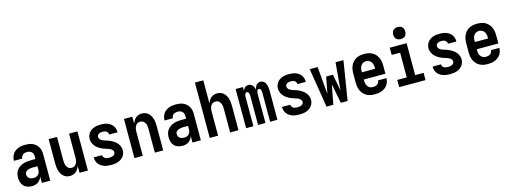

<svg xmlns="http://www.w3.org/2000/svg" viewBox="-12 -1603 6524 2463"><g transform="rotate(-15 3250.0 -371.0)"><path d="M198 8Q168 8 138.5 -1.5Q109 -11 88.5 -33Q68 -55 59.5 -84.5Q51 -114 51 -144Q51 -171 57.5 -196.5Q64 -222 80 -243Q96 -264 118 -279Q140 -294 165 -302.5Q190 -311 216.5 -314Q243 -317 269 -317H330V-351Q330 -368 325 -383.5Q320 -399 308.5 -410.5Q297 -422 281 -427Q265 -432 249 -432Q234 -432 220 -429Q206 -426 194 -417.5Q182 -409 175 -395.5Q168 -382 168 -368V-366H57V-371Q57 -394 64 -416.5Q71 -439 84 -458.5Q97 -478 116.5 -491.5Q136 -505 157.5 -513.5Q179 -522 202.5 -525Q226 -528 249 -528Q274 -528 298.5 -524.5Q323 -521 345.5 -511Q368 -501 387 -484.5Q406 -468 418.5 -446.5Q431 -425 436 -400.5Q441 -376 441 -351V0H330V-82Q322 -62 309 -44.5Q296 -27 278.5 -15Q261 -3 240 2.5Q219 8 198 8ZM246 -88Q263 -88 280 -94Q297 -100 309 -113.5Q321 -127 325.5 -144.5Q330 -162 330 -180V-221H269Q257 -221 245.5 -220Q234 -219 222.5 -216Q211 -213 200 -208.5Q189 -204 180 -196.5Q171 -189 166.5 -178Q162 -167 162 -155Q162 -140 169 -126Q176 -112 188.5 -103Q201 -94 216 -91Q231 -88 246 -88Z M702 8Q678 8 655.5 0Q633 -8 615.5 -24.5Q598 -41 587 -62Q576 -83 569.5 -106Q563 -129 561 -152.5Q559 -176 559 -200V-520H670V-200Q670 -187 671.5 -174Q673 -161 676.5 -148.5Q680 -136 686.5 -125Q693 -114 702.5 -105Q712 -96 724.5 -92Q737 -88 750 -88Q763 -88 775.5 -92Q788 -96 797.5 -105Q807 -114 813.5 -125Q820 -136 823.5 -148.5Q827 -161 828.5 -174Q830 -187 830 -200V-520H941V0H830V-90Q822 -70 810.5 -51Q799 -32 782.5 -18.5Q766 -5 745 1.5Q724 8 702 8Z M1249 8Q1226 8 1203.5 5.5Q1181 3 1160 -4Q1139 -11 1119.5 -23.5Q1100 -36 1086 -53.5Q1072 -71 1064.5 -93Q1057 -115 1057 -137V-144H1168V-142Q1168 -128 1176 -116.5Q1184 -105 1196 -98.5Q1208 -92 1221.5 -90Q1235 -88 1249 -88Q1262 -88 1275.5 -90Q1289 -92 1301 -97.5Q1313 -103 1321.5 -114Q1330 -125 1330 -138Q1330 -154 1319.5 -167.5Q1309 -181 1295 -188.5Q1281 -196 1265.5 -201Q1250 -206 1234.5 -211Q1219 -216 1204 -221.5Q1189 -227 1174.5 -234.5Q1160 -242 1146.5 -251Q1133 -260 1121 -270.5Q1109 -281 1099 -294Q1089 -307 1082 -321.5Q1075 -336 1071 -351.5Q1067 -367 1067 -383Q1067 -405 1074 -426.5Q1081 -448 1094 -465.5Q1107 -483 1125.5 -495.5Q1144 -508 1164.5 -515.5Q1185 -523 1207 -525.5Q1229 -528 1251 -528Q1273 -528 1295 -525.5Q1317 -523 1337.5 -515.5Q1358 -508 1376.5 -495.5Q1395 -483 1408.5 -465Q1422 -447 1428.5 -426Q1435 -405 1435 -383V-376H1324V-378Q1324 -391 1317 -402.5Q1310 -414 1299.5 -420.5Q1289 -427 1276.5 -429.5Q1264 -432 1251 -432Q1239 -432 1226.5 -430Q1214 -428 1203 -422Q1192 -416 1185 -405.5Q1178 -395 1178 -382Q1178 -366 1188.5 -353Q1199 -340 1213 -332Q1227 -324 1242.5 -319Q1258 -314 1273.5 -309.5Q1289 -305 1304 -299Q1319 -293 1333.5 -285.5Q1348 -278 1361.5 -269Q1375 -260 1387 -249.5Q1399 -239 1409 -226.5Q1419 -214 1426 -199.5Q1433 -185 1437 -169Q1441 -153 1441 -137Q1441 -115 1433.5 -93Q1426 -71 1412 -53.5Q1398 -36 1378.5 -23.5Q1359 -11 1338 -4Q1317 3 1294.5 5.5Q1272 8 1249 8Z M1559 0V-520H1670V-430Q1678 -450 1689.5 -469Q1701 -488 1717.5 -501.5Q1734 -515 1755 -521.5Q1776 -528 1798 -528Q1822 -528 1844.5 -520Q1867 -512 1884.5 -495.5Q1902 -479 1913 -458Q1924 -437 1930.5 -414Q1937 -391 1939 -367.5Q1941 -344 1941 -320V0H1830V-320Q1830 -333 1828.5 -346Q1827 -359 1823.5 -371.5Q1820 -384 1813.5 -395Q1807 -406 1797.5 -415Q1788 -424 1775.5 -428Q1763 -432 1750 -432Q1737 -432 1724.5 -428Q1712 -424 1702.5 -415Q1693 -406 1686.5 -395Q1680 -384 1676.5 -371.5Q1673 -359 1671.5 -346Q1670 -333 1670 -320V0Z M2198 8Q2168 8 2138.5 -1.5Q2109 -11 2088.5 -33Q2068 -55 2059.5 -84.5Q2051 -114 2051 -144Q2051 -171 2057.5 -196.5Q2064 -222 2080 -243Q2096 -264 2118 -279Q2140 -294 2165 -302.5Q2190 -311 2216.5 -314Q2243 -317 2269 -317H2330V-351Q2330 -368 2325 -383.5Q2320 -399 2308.5 -410.5Q2297 -422 2281 -427Q2265 -432 2249 -432Q2234 -432 2220 -429Q2206 -426 2194 -417.5Q2182 -409 2175 -395.5Q2168 -382 2168 -368V-366H2057V-371Q2057 -394 2064 -416.5Q2071 -439 2084 -458.5Q2097 -478 2116.5 -491.5Q2136 -505 2157.5 -513.5Q2179 -522 2202.5 -525Q2226 -528 2249 -528Q2274 -528 2298.5 -524.5Q2323 -521 2345.5 -511Q2368 -501 2387 -484.5Q2406 -468 2418.5 -446.5Q2431 -425 2436 -400.5Q2441 -376 2441 -351V0H2330V-82Q2322 -62 2309 -44.5Q2296 -27 2278.5 -15Q2261 -3 2240 2.5Q2219 8 2198 8ZM2246 -88Q2263 -88 2280 -94Q2297 -100 2309 -113.5Q2321 -127 2325.5 -144.5Q2330 -162 2330 -180V-221H2269Q2257 -221 2245.5 -220Q2234 -219 2222.5 -216Q2211 -213 2200 -208.5Q2189 -204 2180 -196.5Q2171 -189 2166.5 -178Q2162 -167 2162 -155Q2162 -140 2169 -126Q2176 -112 2188.5 -103Q2201 -94 2216 -91Q2231 -88 2246 -88Z M2559 0V-735H2670V-430Q2678 -450 2689.5 -469Q2701 -488 2717.5 -501.5Q2734 -515 2755 -521.5Q2776 -528 2798 -528Q2822 -528 2844.5 -520Q2867 -512 2884.5 -495.5Q2902 -479 2913 -458Q2924 -437 2930.5 -414Q2937 -391 2939 -367.5Q2941 -344 2941 -320V0H2830V-320Q2830 -333 2828.5 -346Q2827 -359 2823.5 -371.5Q2820 -384 2813.5 -395Q2807 -406 2797.5 -415Q2788 -424 2775.5 -428Q2763 -432 2750 -432Q2737 -432 2724.5 -428Q2712 -424 2702.5 -415Q2693 -406 2686.5 -395Q2680 -384 2676.5 -371.5Q2673 -359 2671.5 -346Q2670 -333 2670 -320V0Z M3042 0V-520H3139V-468Q3143 -480 3149.5 -491Q3156 -502 3165.5 -510.5Q3175 -519 3187 -523.5Q3199 -528 3212 -528Q3227 -528 3242 -521.5Q3257 -515 3267 -503Q3277 -491 3283 -476.5Q3289 -462 3293 -447Q3296 -462 3302 -476.5Q3308 -491 3317.5 -503Q3327 -515 3341.5 -521.5Q3356 -528 3372 -528Q3387 -528 3402 -521.5Q3417 -515 3427 -503Q3437 -491 3443 -476.5Q3449 -462 3452.5 -446.5Q3456 -431 3457 -415.5Q3458 -400 3458 -384V0H3361V-384Q3361 -393 3360 -402.5Q3359 -412 3356 -421Q3353 -430 3346 -437Q3339 -444 3330 -444Q3321 -444 3314 -437Q3307 -430 3304 -421Q3301 -412 3300 -402.5Q3299 -393 3299 -384V0H3201V-384Q3201 -393 3200 -402.5Q3199 -412 3196 -421Q3193 -430 3186 -437Q3179 -444 3170 -444Q3161 -444 3154 -437Q3147 -430 3144 -421Q3141 -412 3140 -402.5Q3139 -393 3139 -384V0Z M3749 8Q3726 8 3703.5 5.5Q3681 3 3660 -4Q3639 -11 3619.5 -23.5Q3600 -36 3586 -53.5Q3572 -71 3564.5 -93Q3557 -115 3557 -137V-144H3668V-142Q3668 -128 3676 -116.5Q3684 -105 3696 -98.5Q3708 -92 3721.5 -90Q3735 -88 3749 -88Q3762 -88 3775.5 -90Q3789 -92 3801 -97.5Q3813 -103 3821.5 -114Q3830 -125 3830 -138Q3830 -154 3819.5 -167.5Q3809 -181 3795 -188.5Q3781 -196 3765.5 -201Q3750 -206 3734.5 -211Q3719 -216 3704 -221.5Q3689 -227 3674.5 -234.5Q3660 -242 3646.5 -251Q3633 -260 3621 -270.5Q3609 -281 3599 -294Q3589 -307 3582 -321.5Q3575 -336 3571 -351.5Q3567 -367 3567 -383Q3567 -405 3574 -426.5Q3581 -448 3594 -465.5Q3607 -483 3625.5 -495.5Q3644 -508 3664.5 -515.5Q3685 -523 3707 -525.5Q3729 -528 3751 -528Q3773 -528 3795 -525.5Q3817 -523 3837.5 -515.5Q3858 -508 3876.5 -495.5Q3895 -483 3908.5 -465Q3922 -447 3928.5 -426Q3935 -405 3935 -383V-376H3824V-378Q3824 -391 3817 -402.5Q3810 -414 3799.5 -420.5Q3789 -427 3776.5 -429.5Q3764 -432 3751 -432Q3739 -432 3726.5 -430Q3714 -428 3703 -422Q3692 -416 3685 -405.5Q3678 -395 3678 -382Q3678 -366 3688.5 -353Q3699 -340 3713 -332Q3727 -324 3742.5 -319Q3758 -314 3773.5 -309.5Q3789 -305 3804 -299Q3819 -293 3833.5 -285.5Q3848 -278 3861.5 -269Q3875 -260 3887 -249.5Q3899 -239 3909 -226.5Q3919 -214 3926 -199.5Q3933 -185 3937 -169Q3941 -153 3941 -137Q3941 -115 3933.5 -93Q3926 -71 3912 -53.5Q3898 -36 3878.5 -23.5Q3859 -11 3838 -4Q3817 3 3794.5 5.5Q3772 8 3749 8Z M4110 0 4026 -520H4131L4163 -154L4205 -374H4295L4337 -154L4369 -520H4474L4390 0H4300L4250 -258L4200 0Z M4750 8Q4722 8 4695 3Q4668 -2 4644 -15Q4620 -28 4601.5 -48.5Q4583 -69 4571.5 -94Q4560 -119 4555.5 -146Q4551 -173 4551 -200V-320Q4551 -347 4555.5 -374.5Q4560 -402 4571.5 -426.5Q4583 -451 4601.5 -471.5Q4620 -492 4644 -505Q4668 -518 4695.5 -523Q4723 -528 4750 -528Q4777 -528 4804.5 -523Q4832 -518 4856 -505Q4880 -492 4898.5 -471.5Q4917 -451 4928.5 -426.5Q4940 -402 4944.5 -374.5Q4949 -347 4949 -320V-212H4662V-200Q4662 -180 4666 -160Q4670 -140 4681 -123Q4692 -106 4711 -97Q4730 -88 4750 -88Q4765 -88 4780 -91Q4795 -94 4807.5 -102.5Q4820 -111 4827.5 -125Q4835 -139 4836 -154H4947Q4947 -130 4940 -107Q4933 -84 4919 -64Q4905 -44 4885.5 -30Q4866 -16 4843.5 -7Q4821 2 4797.5 5Q4774 8 4750 8ZM4662 -308H4838V-320Q4838 -340 4834 -360Q4830 -380 4818.5 -397Q4807 -414 4788.5 -423Q4770 -432 4750 -432Q4730 -432 4711.5 -423Q4693 -414 4681.5 -397Q4670 -380 4666 -360Q4662 -340 4662 -320Z M5075 0V-96H5201V-424H5089V-520H5313V-96H5425V0ZM5255 -590Q5239 -590 5223 -595Q5207 -600 5196 -611Q5185 -622 5180 -638Q5175 -654 5175 -670Q5175 -686 5180 -702Q5185 -718 5196 -729Q5207 -740 5223 -745Q5239 -750 5255 -750Q5271 -750 5287 -745Q5303 -740 5314 -729Q5325 -718 5330 -702Q5335 -686 5335 -670Q5335 -654 5330 -638Q5325 -622 5314 -611Q5303 -600 5287 -595Q5271 -590 5255 -590Z M5749 8Q5726 8 5703.5 5.5Q5681 3 5660 -4Q5639 -11 5619.5 -23.5Q5600 -36 5586 -53.5Q5572 -71 5564.5 -93Q5557 -115 5557 -137V-144H5668V-142Q5668 -128 5676 -116.5Q5684 -105 5696 -98.5Q5708 -92 5721.5 -90Q5735 -88 5749 -88Q5762 -88 5775.5 -90Q5789 -92 5801 -97.5Q5813 -103 5821.5 -114Q5830 -125 5830 -138Q5830 -154 5819.5 -167.5Q5809 -181 5795 -188.5Q5781 -196 5765.5 -201Q5750 -206 5734.5 -211Q5719 -216 5704 -221.5Q5689 -227 5674.5 -234.5Q5660 -242 5646.5 -251Q5633 -260 5621 -270.5Q5609 -281 5599 -294Q5589 -307 5582 -321.5Q5575 -336 5571 -351.5Q5567 -367 5567 -383Q5567 -405 5574 -426.5Q5581 -448 5594 -465.5Q5607 -483 5625.5 -495.5Q5644 -508 5664.5 -515.5Q5685 -523 5707 -525.5Q5729 -528 5751 -528Q5773 -528 5795 -525.5Q5817 -523 5837.5 -515.5Q5858 -508 5876.5 -495.5Q5895 -483 5908.5 -465Q5922 -447 5928.5 -426Q5935 -405 5935 -383V-376H5824V-378Q5824 -391 5817 -402.5Q5810 -414 5799.5 -420.5Q5789 -427 5776.5 -429.5Q5764 -432 5751 -432Q5739 -432 5726.5 -430Q5714 -428 5703 -422Q5692 -416 5685 -405.5Q5678 -395 5678 -382Q5678 -366 5688.5 -353Q5699 -340 5713 -332Q5727 -324 5742.5 -319Q5758 -314 5773.5 -309.5Q5789 -305 5804 -299Q5819 -293 5833.5 -285.5Q5848 -278 5861.5 -269Q5875 -260 5887 -249.5Q5899 -239 5909 -226.5Q5919 -214 5926 -199.5Q5933 -185 5937 -169Q5941 -153 5941 -137Q5941 -115 5933.5 -93Q5926 -71 5912 -53.5Q5898 -36 5878.5 -23.5Q5859 -11 5838 -4Q5817 3 5794.5 5.5Q5772 8 5749 8Z M6250 8Q6222 8 6195 3Q6168 -2 6144 -15Q6120 -28 6101.5 -48.5Q6083 -69 6071.5 -94Q6060 -119 6055.5 -146Q6051 -173 6051 -200V-320Q6051 -347 6055.5 -374.5Q6060 -402 6071.5 -426.5Q6083 -451 6101.5 -471.5Q6120 -492 6144 -505Q6168 -518 6195.5 -523Q6223 -528 6250 -528Q6277 -528 6304.5 -523Q6332 -518 6356 -505Q6380 -492 6398.5 -471.5Q6417 -451 6428.5 -426.5Q6440 -402 6444.5 -374.5Q6449 -347 6449 -320V-212H6162V-200Q6162 -180 6166 -160Q6170 -140 6181 -123Q6192 -106 6211 -97Q6230 -88 6250 -88Q6265 -88 6280 -91Q6295 -94 6307.5 -102.5Q6320 -111 6327.5 -125Q6335 -139 6336 -154H6447Q6447 -130 6440 -107Q6433 -84 6419 -64Q6405 -44 6385.5 -30Q6366 -16 6343.5 -7Q6321 2 6297.5 5Q6274 8 6250 8ZM6162 -308H6338V-320Q6338 -340 6334 -360Q6330 -380 6318.5 -397Q6307 -414 6288.5 -423Q6270 -432 6250 -432Q6230 -432 6211.5 -423Q6193 -414 6181.5 -397Q6170 -380 6166 -360Q6162 -340 6162 -320Z"/></g></svg>

Font: Iosevka
Style: Bold
Weight: 700
Monospace: yes
Designer: Belleve Invis
Foundry: Belleve Invis
Version: Version 32.5.0; ttfautohint (v1.8.4)